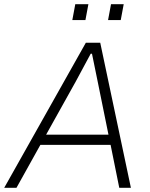

<svg xmlns="http://www.w3.org/2000/svg" viewBox="-40 -888 710 908"><path d="M302 -793H364L378 -868H316ZM471 -793H531L545 -868H485ZM-20 0H38L151 -203H483L524 0H579L434 -686H366ZM178 -251 318 -502C333 -530 368 -594 389 -634H395C403 -594 416 -530 422 -502L473 -251Z"/></svg>

Font: Archivo Thin
Style: Italic
Weight: 100
Italic angle: -10°
Designer: Hector Gatti
Foundry: Omnibus-Type
Version: Version 2.001